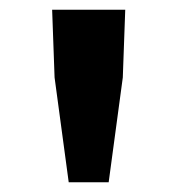

<svg xmlns="http://www.w3.org/2000/svg" viewBox="-20 -800 365 394"><path d="M92 -641 87 -780H237L232 -641L203 -426H121Z"/></svg>

Font: `nÑOS-|
Style: Bold
Weight: 700
Designer: Ryoko NISHIZUKA ¬âXZm¬º[P (kana & ideographs); Paul D. Hunt (Latin, Greek & Cyrillic); Wenlong ZHANG _ e¬á¬ü¬ô (bopomof
Foundry: Adobe Systems Incorporated
Version: Version 1.00 June 24, 2014, initial release